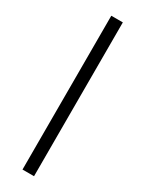

<svg xmlns="http://www.w3.org/2000/svg" viewBox="-198 -770 607 800"><g transform="rotate(30 105.0 -370.0)"><path d="M77 0V-740H132.5V0Z"/></g></svg>

Font: Encode Sans Condensed Light
Style: Regular
Weight: 300
Width: 3
Designer: Multiple Designers
Foundry: Impallari Type
Version: Version 3.000; ttfautohint (v1.8.3) -l 8 -r 50 -G 200 -x 14 